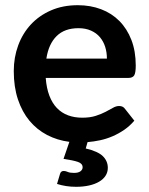

<svg xmlns="http://www.w3.org/2000/svg" viewBox="-20 -541 574 739"><path d="M391.5 -315.5Q391.5 -339.5 384.8 -360.8Q378 -382 364.5 -398Q351 -414 330.2 -423.2Q309.5 -432.5 282 -432.5Q228.5 -432.5 197.8 -402Q167 -371.5 158.5 -315.5ZM156 -241Q159 -201.5 170 -172.8Q181 -144 199 -125.2Q217 -106.5 241.8 -97.2Q266.5 -88 296.5 -88Q326.5 -88 348.2 -95Q370 -102 386.2 -110.5Q402.5 -119 414.8 -126Q427 -133 438.5 -133Q454 -133 461.5 -121.5L497 -76.5Q479.5 -56 458 -41.2Q436.5 -26.5 413.2 -16.5Q390 -6.5 365.5 -1.2Q341 4 317 6L310 30.5Q357 41.5 376 60.2Q395 79 395 105Q395 122 386.2 135.5Q377.5 149 361.2 158.5Q345 168 322.5 173Q300 178 273 178Q252.5 178 234.8 175.2Q217 172.5 199.5 167L211 128.5Q214 117 225.5 117Q232.5 117 240.8 120.8Q249 124.5 265 124.5Q281.5 124.5 289.8 118.2Q298 112 298 103Q298 88.5 280 82.2Q262 76 224.5 70.5L247 5Q200.5 -1 161.2 -21.5Q122 -42 93.5 -76.2Q65 -110.5 49 -158.5Q33 -206.5 33 -267.5Q33 -320 50 -366.2Q67 -412.5 98.8 -446.8Q130.5 -481 176.2 -501Q222 -521 279.5 -521Q328 -521 369 -505.5Q410 -490 439.5 -460.2Q469 -430.5 485.8 -387.2Q502.5 -344 502.5 -288.5Q502.5 -260.5 496.5 -250.8Q490.5 -241 473.5 -241Z"/></svg>

Font: Lato 2
Style: Bold
Weight: 700
Designer: Lukasz Dziedzic with Adam Twardoch and Botio Nikoltchev
Foundry: tyPoland Lukasz Dziedzic
Version: Version 2.015; 2015-08-06; http://www.latofonts.com/